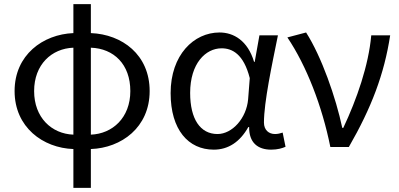

<svg xmlns="http://www.w3.org/2000/svg" viewBox="-20 -715 1939 934"><path d="M422 -483C534 -479 614 -402 614 -272C614 -142 527 -64 422 -60ZM337 -60C231 -64 146 -143 146 -272C146 -401 231 -479 337 -483ZM422 -695H337V-554C189 -548 51 -448 51 -272C51 -96 189 5 337 10V199H422V10C570 5 708 -95 708 -272C708 -449 574 -548 422 -554Z M1020 13C1090 13 1147 -24 1188 -97H1192C1191 -21 1234 13 1299 13C1331 13 1353 6 1369 -1L1355 -70C1344 -66 1330 -63 1318 -63C1288 -63 1264 -82 1264 -119C1264 -218 1303 -400 1332 -543H1242L1219 -414H1216C1185 -518 1116 -557 1048 -557C923 -557 810 -448 810 -262C810 -84 896 13 1020 13ZM1038 -63C954 -63 905 -136 905 -263C905 -406 980 -480 1058 -480C1109 -480 1165 -453 1195 -335L1187 -232C1179 -140 1110 -63 1038 -63Z M1587 0H1677C1787 -191 1849 -354 1878 -543H1786C1773 -397 1716 -233 1650 -93H1645C1614 -240 1544 -440 1469 -557L1378 -533C1471 -395 1547 -199 1587 0Z"/></svg>

Font: Noto Sans Mono CJK SC Regular
Style: Regular
Weight: 400
Designer: Ryoko NISHIZUKA (kana & ideographs); Paul D. Hunt (Latin, Greek & Cyrillic); Wenlong ZHANG (bopomofo); Sandoll Communica
Foundry: Adobe Systems Incorporated
Version: Version 1.005;PS 1.005;hotconv 1.0.96;makeotf.lib2.5.65012